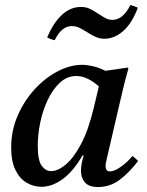

<svg xmlns="http://www.w3.org/2000/svg" viewBox="-20 -741 591 773"><path d="M146 11Q115 11 87 -5.5Q59 -22 42 -57Q25 -92 25 -147Q25 -215 51 -275Q77 -335 119 -381Q161 -427 211.5 -453.5Q262 -480 311 -480Q330 -480 354 -474.5Q378 -469 404 -456Q425 -459 447.5 -462Q470 -465 494 -469L497 -465Q485 -423 476 -385.5Q467 -348 458 -309L412 -111Q411 -104 408 -93Q405 -82 405 -72Q405 -63 409 -57Q413 -51 423 -51Q440 -51 466 -69Q492 -87 513 -113Q526 -104 536 -93Q502 -48 463 -18Q424 12 375 12Q338 12 322 -6.5Q306 -25 306 -53Q306 -80 317 -115H312Q275 -51 232.5 -20Q190 11 146 11ZM378 -393Q357 -412 334 -423.5Q311 -435 287 -435Q250 -435 221 -408Q192 -381 172 -338.5Q152 -296 142 -247.5Q132 -199 132 -155Q132 -95 148 -73.5Q164 -52 186 -52Q212 -52 243.5 -77.5Q275 -103 305.5 -159.5Q336 -216 358 -309ZM505 -721Q513 -719 520.5 -716Q528 -713 535 -710Q512 -648 476.5 -616.5Q441 -585 400 -585Q384 -585 370 -590.5Q356 -596 338 -607Q316 -621 301 -628.5Q286 -636 269 -636Q228 -636 200 -579Q186 -582 170 -590Q194 -648 228.5 -680.5Q263 -713 306 -713Q323 -713 337 -707.5Q351 -702 367 -691Q385 -680 400 -670.5Q415 -661 433 -661Q475 -661 505 -721Z"/></svg>

Font: Tiro Devanagari Marathi
Style: Italic
Weight: 400
Italic angle: -11°
Designer: Devanagari: John Hudson & Fiona Ross, assisted by Paul Hanslow. Latin: John Hudson with Paul Hanslow, assisted by Kaja S
Foundry: Tiro Typeworks Ltd.
Version: Version 1.52